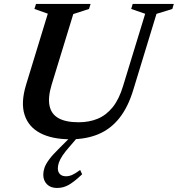

<svg xmlns="http://www.w3.org/2000/svg" viewBox="-20 -696 904 976"><path d="M242.5 -265.5Q223 -201 231.8 -158.5Q240.5 -116 277.5 -95.2Q314.5 -74.5 379.5 -74.5Q433.5 -74.5 476.8 -92.5Q520 -110.5 552.8 -151Q585.5 -191.5 606 -260L718 -626L647 -650.5L654.5 -676H863.5L856 -650.5L775.5 -625.5L657.5 -239Q631 -151.5 587 -96Q543 -40.5 480.8 -14.2Q418.5 12 338 12Q244.5 12 184.5 -19.5Q124.5 -51 104.8 -112.8Q85 -174.5 112.5 -265L223 -626.5L155 -650.5L163 -676H440.5L432.5 -650.5L352.5 -624.5ZM274 160Q274 178.5 284.8 189.2Q295.5 200 315.5 200Q331 200 346.2 193.5Q361.5 187 387.5 168L397.5 190Q356.5 228.5 329.2 244Q302 259.5 270 259.5Q237 259.5 218.5 240.5Q200 221.5 200 192Q200 175.5 206 157.2Q212 139 230 114.5Q248 90 283 56L363.5 -24.5H397L337 45.5Q312 73.5 298.2 94.2Q284.5 115 279.2 130.8Q274 146.5 274 160Z"/></svg>

Font: Newsreader 16pt 16pt SemiBold
Style: Italic
Weight: 600
Italic angle: -17°
Version: Version 1.003